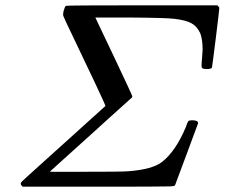

<svg xmlns="http://www.w3.org/2000/svg" viewBox="-20 -703 846 723"><path d="M739 -455Q739 -465 741 -486.5Q743 -508 743 -516Q743 -554 734 -578Q721 -605 700 -616Q679 -627 638 -632Q609 -636 469 -637H339Q344 -627 411 -485.5Q478 -344 478 -341V-339Q477 -337 477 -336L457 -318Q437 -300 397.5 -264.5Q358 -229 322 -196L168 -57Q167 -56 188.5 -56Q210 -56 258 -56Q440 -56 462 -58Q554 -65 590 -93Q642 -134 680 -225Q686 -243 689 -246.5Q692 -250 702 -250H705Q726 -250 726 -239Q726 -238 683 -123Q640 -8 639 -5Q637 -1 610 -1Q577 0 348 0H65Q58 -7 58 -11Q58 -15 63 -20Q64 -21 83.5 -39Q103 -57 146.5 -96Q190 -135 222 -164L377 -304Q378 -305 340 -386Q302 -467 261 -552Q220 -637 218 -644Q217 -648 219 -660Q224 -678 228 -681Q231 -683 515 -683H799Q802 -680 806 -674Q806 -667 792.5 -558.5Q779 -450 778 -448Q774 -443 759 -443Q747 -443 743 -445.5Q739 -448 739 -455Z"/></svg>

Font: MathJax_Math
Style: Italic
Weight: 400
Version: Version 1.1